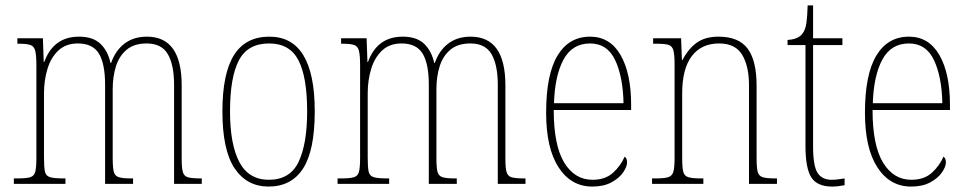

<svg xmlns="http://www.w3.org/2000/svg" viewBox="-20 -677 3564 707"><path d="M31 0V-20H44Q77 -20 91.5 -24.5Q106 -29 110 -45Q114 -61 114 -97V-435Q114 -472 110 -489Q106 -506 93 -511Q80 -516 50 -516H44V-536H138L141 -449H143Q177 -542 271 -542Q322 -542 349.5 -516Q377 -490 387 -445H389Q405 -491 438.5 -516.5Q472 -542 521 -542Q649 -542 649 -363V-92Q649 -58 653.5 -43Q658 -28 672.5 -24Q687 -20 719 -20H723V0H621V-364Q621 -438 598 -477.5Q575 -517 520 -517Q474 -517 446.5 -494Q419 -471 407 -433Q395 -395 395 -348V-95Q395 -60 399 -44.5Q403 -29 417.5 -24.5Q432 -20 463 -20H470V0H367V-364Q367 -443 344 -480Q321 -517 267 -517Q223 -517 195.5 -491.5Q168 -466 155 -424Q142 -382 142 -333V-97Q142 -61 145.5 -45Q149 -29 164.5 -24.5Q180 -20 214 -20H221V0Z M969 10Q889 10 844 -57Q799 -124 799 -267Q799 -406 841.5 -474Q884 -542 972 -542Q1139 -542 1139 -267Q1139 -123 1096 -56.5Q1053 10 969 10ZM970 -15Q1048 -15 1079.5 -81Q1111 -147 1111 -267Q1111 -393 1079 -455Q1047 -517 971 -517Q892 -517 859.5 -454.5Q827 -392 827 -267Q827 -145 861.5 -80Q896 -15 970 -15Z M1223 0V-20H1236Q1269 -20 1283.5 -24.5Q1298 -29 1302 -45Q1306 -61 1306 -97V-435Q1306 -472 1302 -489Q1298 -506 1285 -511Q1272 -516 1242 -516H1236V-536H1330L1333 -449H1335Q1369 -542 1463 -542Q1514 -542 1541.5 -516Q1569 -490 1579 -445H1581Q1597 -491 1630.5 -516.5Q1664 -542 1713 -542Q1841 -542 1841 -363V-92Q1841 -58 1845.5 -43Q1850 -28 1864.5 -24Q1879 -20 1911 -20H1915V0H1813V-364Q1813 -438 1790 -477.5Q1767 -517 1712 -517Q1666 -517 1638.5 -494Q1611 -471 1599 -433Q1587 -395 1587 -348V-95Q1587 -60 1591 -44.5Q1595 -29 1609.5 -24.5Q1624 -20 1655 -20H1662V0H1559V-364Q1559 -443 1536 -480Q1513 -517 1459 -517Q1415 -517 1387.5 -491.5Q1360 -466 1347 -424Q1334 -382 1334 -333V-97Q1334 -61 1337.5 -45Q1341 -29 1356.5 -24.5Q1372 -20 1406 -20H1413V0Z M2161 10Q2083 10 2037 -60.5Q1991 -131 1991 -262Q1991 -403 2033 -472.5Q2075 -542 2153 -542Q2226 -542 2265 -474.5Q2304 -407 2304 -291V-272H2019Q2019 -142 2057.5 -78.5Q2096 -15 2162 -15Q2209 -15 2237.5 -41Q2266 -67 2280 -100Q2289 -95 2289 -79Q2289 -63 2274.5 -42Q2260 -21 2231.5 -5.5Q2203 10 2161 10ZM2276 -297Q2274 -395 2245 -456Q2216 -517 2153 -517Q2087 -517 2055 -457.5Q2023 -398 2020 -297Z M2381 0V-20H2394Q2426 -20 2440.5 -24.5Q2455 -29 2459.5 -44.5Q2464 -60 2464 -95V-441Q2464 -476 2459.5 -492Q2455 -508 2441 -512Q2427 -516 2397 -516H2385V-536H2488L2491 -456H2493Q2515 -498 2546 -520Q2577 -542 2626 -542Q2700 -542 2733 -498Q2766 -454 2766 -361V-95Q2766 -60 2770 -44.5Q2774 -29 2788.5 -24.5Q2803 -20 2834 -20H2841V0H2738V-364Q2738 -433 2713 -475Q2688 -517 2628 -517Q2563 -517 2527.5 -470.5Q2492 -424 2492 -333V-95Q2492 -60 2496 -44.5Q2500 -29 2514.5 -24.5Q2529 -20 2561 -20H2570V0Z M3044 10Q2990 10 2968 -23Q2946 -56 2946 -141V-511H2880V-530Q2918 -532 2934 -552Q2946 -567 2949.5 -592.5Q2953 -618 2954 -657H2974V-536H3082V-511H2974V-138Q2974 -66 2990.5 -40.5Q3007 -15 3042 -15Q3055 -15 3065.5 -16.5Q3076 -18 3090 -20V5Q3065 10 3044 10Z M3335 10Q3257 10 3211 -60.5Q3165 -131 3165 -262Q3165 -403 3207 -472.5Q3249 -542 3327 -542Q3400 -542 3439 -474.5Q3478 -407 3478 -291V-272H3193Q3193 -142 3231.5 -78.5Q3270 -15 3336 -15Q3383 -15 3411.5 -41Q3440 -67 3454 -100Q3463 -95 3463 -79Q3463 -63 3448.5 -42Q3434 -21 3405.5 -5.5Q3377 10 3335 10ZM3450 -297Q3448 -395 3419 -456Q3390 -517 3327 -517Q3261 -517 3229 -457.5Q3197 -398 3194 -297Z"/></svg>

Font: Noto Serif Sinhala Condensed Thin
Style: Regular
Weight: 100
Width: 3
Designer: Jelle Bosma - Monotype Design Team
Foundry: Monotype Imaging Inc.
Version: Version 2.007; ttfautohint (v1.8.4.7-5d5b)